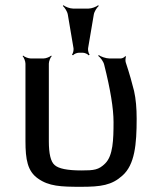

<svg xmlns="http://www.w3.org/2000/svg" viewBox="-20 -709 623 739"><path d="M291 10C369 10 410 4 451 -33C499 -75 506 -154 506 -252C506 -292 503 -328 496 -359C489 -387 479 -424 464 -469C462 -474 463 -487 465 -491L462 -493C460 -489 451 -484 445 -484H401C388 -484 368 -491 360 -497L358 -494C366 -488 378 -473 381 -460C405 -365 417 -291 417 -239C417 -171 415 -110 385 -80C360 -55 342 -53 293 -53C239 -53 205 -60 190 -74C175 -87 168 -118 168 -165V-464C168 -473 174 -488 179 -493L177 -495C172 -490 157 -484 148 -484H98C89 -484 74 -490 69 -495L67 -493C72 -488 78 -473 78 -464V-166C78 -95 86 -50 126 -22C168 8 214 10 291 10ZM319 -523 341 -653C343 -665 353 -680 360 -686L358 -689C351 -683 333 -676 321 -676H261C249 -676 231 -683 224 -689L222 -686C229 -680 239 -665 241 -653L263 -523C264 -515 261 -503 257 -499L261 -496C264 -501 276 -506 283 -506H299C306 -506 318 -501 321 -496L325 -499C321 -503 318 -515 319 -523Z"/></svg>

Font: Gamestation Storm
Style: Regular
Weight: 400
Designer: Jonas Hecksher
Foundry: Jonas Hecksher, Playtypeª, e-types AS
Version: Version 1.003